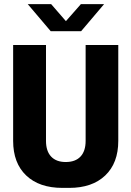

<svg xmlns="http://www.w3.org/2000/svg" viewBox="-20 -905 640 935"><path d="M284 10Q171 10 107.5 -50.5Q44 -111 44 -219V-686H204V-219Q204 -169 229 -142.5Q254 -116 300 -116Q347 -116 372 -142.5Q397 -169 397 -219V-686H556V-219Q556 -111 492.5 -50.5Q429 10 317 10ZM227 -753 115 -885H229L301 -802L374 -885H487L375 -753Z"/></svg>

Font: Chivo Mono
Style: Bold
Weight: 700
Monospace: yes
Designer: Hector Gatti
Foundry: Omnibus-Type
Version: Version 1.008; ttfautohint (v1.8.4.7-5d5b)